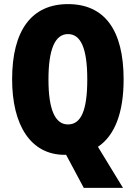

<svg xmlns="http://www.w3.org/2000/svg" viewBox="-20 -745 661 935"><path d="M582 -358C582 -599 489 -725 311 -725C134 -725 39 -597 39 -359C39 -136 129 9 295 9H302L388 170H579L457 -30C539 -85 582 -196 582 -358ZM216 -358C216 -505 248 -579 311 -579C374 -579 405 -509 405 -358C405 -208 375 -139 311 -139C248 -139 216 -212 216 -358Z"/></svg>

Font: Noto Sans Myanmar UI ExtraCondensed Black
Style: Regular
Weight: 900
Width: 2
Designer: Monotype Design Team
Foundry: Monotype Imaging Inc.
Version: Version 2.103